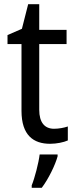

<svg xmlns="http://www.w3.org/2000/svg" viewBox="-20 -679 364 920"><path d="M239 -62C194 -62 168 -92 168 -153V-468H299V-536H168V-659H115L85 -541L16 -511V-468H83V-148C83 -30 141 10 220 10C251 10 285 3 305 -6V-73C288 -67 262 -62 239 -62ZM256 70V61H170C165 103 146 175 132 209V221H180C212 179 245 111 256 70Z"/></svg>

Font: Noto Sans Khmer UI SemiCondensed
Style: Regular
Weight: 400
Width: 4
Designer: Danh Hong and the Monotype Design Team
Foundry: Monotype Imaging Inc.
Version: Version 2.002